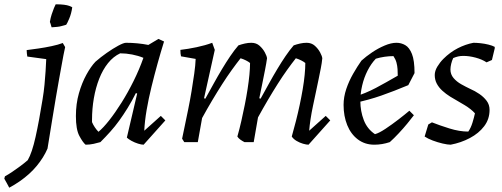

<svg xmlns="http://www.w3.org/2000/svg" viewBox="-86 -661 2337 893"><path d="M-43 212Q-49 201 -54.5 190.5Q-60 180 -66 170L-63 159Q-48 151 -29.5 138.5Q-11 126 8 112Q27 98 43 84Q63 50 79.5 -24.5Q96 -99 112 -199Q118 -235 121 -267.5Q124 -300 126 -329.5Q128 -359 129 -386L41 -398Q40 -404 39 -412.5Q38 -421 38 -428Q62 -431 93 -435.5Q124 -440 154.5 -446.5Q185 -453 206 -461L217 -442Q213 -425 209 -403.5Q205 -382 200 -354.5Q195 -327 188.5 -291Q182 -255 174 -208Q166 -161 156.5 -102.5Q147 -44 135 30Q126 51 113.5 71Q101 91 85 110.5Q69 130 49 148Q29 166 6 182Q-17 198 -43 212ZM154 -534Q153 -538 151.5 -542.5Q150 -547 149 -551Q148 -555 146 -559Q149 -578 154.5 -594.5Q160 -611 165 -623.5Q170 -636 173 -641Q196 -641 211.5 -639Q227 -637 236.5 -633.5Q246 -630 250 -627Q246 -598 236 -574.5Q226 -551 222 -546Q219 -545 214 -543.5Q209 -542 201 -540Q191 -537 179.5 -536Q168 -535 154 -534Z M312 12Q299 1 283 -29Q267 -59 267 -121Q267 -178 281 -227Q295 -276 316 -314Q337 -352 358 -374Q382 -395 410.5 -415Q439 -435 464 -448.5Q489 -462 500 -462Q526 -462 552.5 -459.5Q579 -457 604 -452L651 -480L677 -468Q662 -420 647 -366Q632 -312 618.5 -257Q605 -202 596 -149.5Q587 -97 585 -53L662 -122L683 -101L582 12Q572 12 556 7Q540 2 525.5 -6Q511 -14 504 -21L552 -226L546 -228Q527 -190 507.5 -158.5Q488 -127 468.5 -100Q449 -73 427 -48.5Q405 -24 381 0Q368 4 349.5 8Q331 12 312 12ZM372 -48Q394 -66 422 -101.5Q450 -137 479.5 -184Q509 -231 535.5 -284.5Q562 -338 581 -392Q557 -402 528.5 -407.5Q500 -413 473 -413Q441 -398 416.5 -367.5Q392 -337 375.5 -295Q359 -253 350.5 -204Q342 -155 342 -104Q342 -101 342 -98.5Q342 -96 342 -93Q347 -81 355 -69Q363 -57 372 -48Z M1349 12Q1339 12 1323.5 7.5Q1308 3 1293.5 -5.5Q1279 -14 1271 -26Q1281 -61 1290.5 -98.5Q1300 -136 1308 -173.5Q1316 -211 1322 -246.5Q1328 -282 1331 -313Q1334 -344 1334 -368Q1327 -374 1315 -380Q1303 -386 1290 -390Q1271 -366 1249.5 -336Q1228 -306 1205.5 -270.5Q1183 -235 1160 -196Q1137 -157 1114 -115L1094 0H1051Q1041 -5 1032 -11.5Q1023 -18 1018 -26Q1028 -61 1036.5 -98.5Q1045 -136 1052.5 -173.5Q1060 -211 1065.5 -246.5Q1071 -282 1074 -313Q1077 -344 1077 -368Q1070 -374 1058 -380Q1046 -386 1033 -390Q1014 -366 992 -335.5Q970 -305 947 -269Q924 -233 900.5 -193.5Q877 -154 854 -112L834 0H771L761 -16Q766 -40 773.5 -76Q781 -112 789.5 -153.5Q798 -195 805 -237.5Q812 -280 817.5 -319Q823 -358 824 -387L756 -399Q753 -411 753 -429Q788 -433 828.5 -441.5Q869 -450 901 -462L913 -429L863 -204L869 -202Q889 -238 908 -272.5Q927 -307 946.5 -339.5Q966 -372 985 -400Q1004 -428 1023 -450Q1037 -455 1052.5 -458.5Q1068 -462 1083 -462Q1106 -462 1121.5 -448Q1137 -434 1146 -417Q1155 -400 1156 -390Q1153 -368 1147 -337.5Q1141 -307 1134 -272.5Q1127 -238 1120 -204L1126 -202Q1146 -238 1165 -272.5Q1184 -307 1203.5 -339.5Q1223 -372 1242 -400Q1261 -428 1280 -450Q1294 -455 1309.5 -458.5Q1325 -462 1340 -462Q1363 -462 1378.5 -448Q1394 -434 1403 -417Q1412 -400 1413 -390Q1411 -368 1406 -343Q1401 -318 1395.5 -291Q1390 -264 1384 -236Q1377 -203 1370 -170Q1363 -137 1358.5 -107.5Q1354 -78 1352 -53L1429 -122L1450 -101Z M1655 12Q1611 12 1578.5 -12.5Q1546 -37 1529 -79Q1512 -121 1512 -173Q1512 -210 1524.5 -247Q1537 -284 1556.5 -318Q1576 -352 1595 -379Q1616 -398 1644 -417Q1672 -436 1702.5 -449Q1733 -462 1758 -462Q1780 -462 1799 -451Q1818 -440 1830 -410Q1842 -380 1842 -321L1813 -265Q1746 -237 1687.5 -216.5Q1629 -196 1562 -182L1560 -210Q1615 -227 1662 -252Q1709 -277 1764 -309Q1764 -324 1763 -339.5Q1762 -355 1758 -370Q1754 -385 1744 -400Q1724 -400 1703 -397Q1682 -394 1662 -388Q1640 -365 1623.5 -332.5Q1607 -300 1598.5 -263.5Q1590 -227 1590 -191Q1590 -144 1606 -102.5Q1622 -61 1658 -37Q1677 -42 1707 -62Q1737 -82 1767.5 -105.5Q1798 -129 1818 -146L1839 -125Q1827 -109 1808.5 -86.5Q1790 -64 1768.5 -41Q1747 -18 1727 0Q1709 6 1691 9Q1673 12 1655 12Z M2010 12Q1996 12 1972.5 6.5Q1949 1 1926.5 -7.5Q1904 -16 1889 -26L1906 -82L1923 -92Q1958 -78 2004.5 -63.5Q2051 -49 2092 -49Q2104 -66 2111.5 -90.5Q2119 -115 2123 -134Q2114 -144 2102 -153.5Q2090 -163 2076 -171.5Q2062 -180 2048 -188Q2028 -199 2008 -211.5Q1988 -224 1971.5 -239Q1955 -254 1945.5 -272Q1936 -290 1936 -312Q1936 -331 1948 -351Q1960 -371 1976 -387Q2007 -418 2043 -436.5Q2079 -455 2116 -462Q2130 -462 2149 -460Q2168 -458 2186 -453.5Q2204 -449 2215 -443V-436L2202 -382L2177 -371Q2156 -385 2126 -393Q2096 -401 2069 -401Q2056 -401 2045 -398.5Q2034 -396 2022 -391Q2016 -379 2012.5 -364Q2009 -349 2009 -338Q2009 -315 2023.5 -298Q2038 -281 2059.5 -269Q2081 -257 2100 -248Q2123 -238 2143.5 -224Q2164 -210 2177.5 -192Q2191 -174 2191 -150Q2191 -107 2166 -74Q2141 -41 2099.5 -19Q2058 3 2010 12Z"/></svg>

Font: Labrada
Style: Italic
Weight: 400
Italic angle: -7°
Designer: Mercedes Jáuregui
Foundry: Omnibus-Type Team
Version: Version 1.000